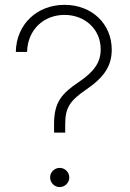

<svg xmlns="http://www.w3.org/2000/svg" viewBox="-20 -757 529 782"><path d="M200.2 -252V-216.8H245.6V-252C245.6 -319.3 265.6 -347.2 331.5 -392.6C404.3 -442.4 435.1 -488.8 435.1 -554.7C435.1 -660.2 354 -737.3 242.7 -737.3C131.3 -737.3 46.4 -658.7 44.4 -545.4H90.3C92.3 -636.7 158.7 -696.3 242.7 -696.3C325.2 -696.3 390.1 -638.7 390.1 -556.2C390.1 -502.9 363.3 -464.8 300.8 -422.9C230 -375 200.2 -339.8 200.2 -252ZM223.1 4.9C244.6 4.9 262.2 -12.7 262.2 -34.2C262.2 -55.7 244.6 -73.2 223.1 -73.2C201.7 -73.2 184.1 -55.7 184.1 -34.2C184.1 -12.7 201.7 4.9 223.1 4.9Z"/></svg>

Font: Raveo ExtraLight
Style: Regular
Weight: 200
Designer: Jakub Foglar, Rasmus Andersson (Inter)
Foundry: Jakubfoglar.com
Version: Version 1.100;Glyphs 3.2.3 (3260)